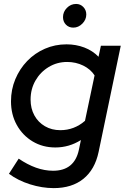

<svg xmlns="http://www.w3.org/2000/svg" viewBox="-20 -742 638 973"><path d="M252.3 211.3Q193 211.3 132 192Q71 172.7 25.3 138.7L74.7 62Q118.7 92 162.3 107.7Q206 123.3 249 123.3Q357 123.3 379.7 17.3L390 -32.3Q330.3 5.3 260.3 5.3Q196.3 5.3 145.3 -25.3Q94.3 -56 65 -108.8Q35.7 -161.7 35.7 -228.7Q35.7 -288.3 57.7 -340.8Q79.7 -393.3 118 -433Q156.3 -472.7 207.5 -495Q258.7 -517.3 317 -517.3Q365 -517.3 407.2 -501.3Q449.3 -485.3 479.3 -454.3L491.3 -510.3H592L479.7 28Q461 117 402.7 164.2Q344.3 211.3 252.3 211.3ZM285.7 -82.3Q356.3 -82.3 410.7 -129.7L459.3 -360Q439 -391.3 401.7 -409.7Q364.3 -428 320.3 -428Q269 -428 226.7 -402.3Q184.3 -376.7 159.7 -333.7Q135 -290.7 135 -237.3Q135 -192.3 154.2 -157.3Q173.3 -122.3 207.7 -102.3Q242 -82.3 285.7 -82.3ZM351.7 -602Q328.7 -602 314 -617.2Q299.3 -632.3 299.3 -655.3Q299.3 -682 319 -702Q338.6 -722 365.7 -722Q387.3 -722 402.3 -706.5Q417.3 -691 417.3 -668.5Q417.3 -642.3 397.3 -622.2Q377.2 -602 351.7 -602Z"/></svg>

Font: Red Hat Display VF
Style: Italic
Weight: 300
Italic angle: -12°
Designer: Pentagram, MCKL
Foundry: Pentagram, MCKL
Version: Version 1.010